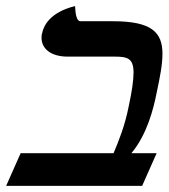

<svg xmlns="http://www.w3.org/2000/svg" viewBox="-20 -604 548 624"><path d="M347 -535H241C229 -535 225 -559 224 -584C224 -584 131 -567 117 -496C115 -491 115 -486 115 -481C115 -446 145 -420 200 -420H352C394 -420 414 -415 414 -368C414 -343 409 -308 398 -257C386 -196 366 -146 349 -106H47L0 0H442L489 -106H407C458 -167 479 -251 489 -302C500 -353 508 -395 508 -429C508 -499 473 -535 347 -535Z"/></svg>

Font: Libertinus Serif
Style: Bold Italic
Weight: 700
Italic angle: -12°
Designer: Philipp H. Poll, Khaled Hosny
Foundry: Caleb Maclennan
Version: Version 7.050;RELEASE